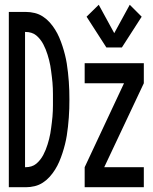

<svg xmlns="http://www.w3.org/2000/svg" viewBox="-20 -785 640 805"><path d="M17 0V-735H88Q107 -735 125.5 -730.5Q144 -726 160 -715.5Q176 -705 188.5 -691Q201 -677 211 -661Q221 -645 228.5 -627.5Q236 -610 242 -591.5Q248 -573 252.5 -555Q257 -537 260 -518.5Q263 -500 265 -481Q267 -462 268.5 -443Q270 -424 270.5 -405Q271 -386 271 -368Q271 -349 270.5 -330Q270 -311 268.5 -292Q267 -273 265 -254Q263 -235 260 -216.5Q257 -198 252.5 -180Q248 -162 242 -143.5Q236 -125 228.5 -107.5Q221 -90 211 -74Q201 -58 188.5 -44Q176 -30 160 -19.5Q144 -9 125.5 -4.5Q107 0 88 0ZM85 -84H88Q100 -84 111.5 -87.5Q123 -91 132 -98.5Q141 -106 148.5 -115.5Q156 -125 161.5 -135.5Q167 -146 171.5 -157Q176 -168 179.5 -179.5Q183 -191 186 -202.5Q189 -214 191 -225.5Q193 -237 194.5 -249Q196 -261 197.5 -272.5Q199 -284 200 -296Q201 -308 201.5 -320Q202 -332 202 -344Q202 -356 202 -368Q202 -379 202 -391Q202 -403 201.5 -415Q201 -427 200 -439Q199 -451 197.5 -462.5Q196 -474 194.5 -486Q193 -498 191 -509.5Q189 -521 186 -532.5Q183 -544 179.5 -555.5Q176 -567 171.5 -578Q167 -589 161.5 -599.5Q156 -610 148.5 -619.5Q141 -629 132 -636.5Q123 -644 111.5 -647.5Q100 -651 88 -651H85ZM426 -586 343 -715 394 -765 459 -646 524 -765 574 -715 491 -586ZM335 0V-84L500 -436H335V-520H583V-436L417 -84H583V0Z"/></svg>

Font: Zed Mono Medium Extended
Style: Regular
Weight: 500
Width: 7
Monospace: yes
Designer: Belleve Invis
Foundry: Belleve Invis
Version: Version 1.0.0; ttfautohint (v1.8.4)